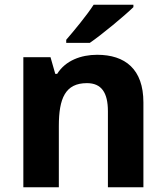

<svg xmlns="http://www.w3.org/2000/svg" viewBox="-20 -879 697 806"><path d="M540 -849V-859H373C344 -814 290 -749 258 -712V-699H357C408 -734 502 -812 540 -849ZM388 -649C320 -649 255 -625 220 -569H212L192 -639H78V-93H227V-350C227 -466 254 -530 345 -530C406 -530 433 -490 433 -412V-93H582V-449C582 -589 505 -649 388 -649Z"/></svg>

Font: Noto Sans Telugu UI
Style: Bold
Weight: 700
Designer: Jelle Bosma - Monotype Design Team
Foundry: Monotype Imaging Inc.
Version: Version 2.005